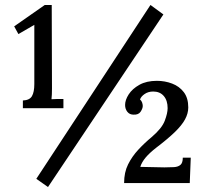

<svg xmlns="http://www.w3.org/2000/svg" viewBox="-20 -736 828 772"><path d="M72 -301V-332Q99 -333 108.5 -349.5Q118 -366 118 -398V-636L54 -599L37 -630L160 -716H188L189 -380Q189 -367 188.5 -356Q188 -345 187 -337Q198 -338 211 -338Q224 -338 235 -338V-301ZM173 16 126 -17 585 -716 637 -678ZM479 0Q479 -43 495 -75Q511 -107 536 -134Q561 -161 590 -185Q631 -220 642.5 -250.5Q654 -281 654 -301Q654 -332 638.5 -350Q623 -368 596 -368Q576 -368 561.5 -358Q547 -348 543 -336Q549 -331 551.5 -323.5Q554 -316 554 -310Q554 -300 545.5 -287Q537 -274 517 -275Q501 -275 492 -286.5Q483 -298 483 -314Q483 -334 497.5 -356.5Q512 -379 540.5 -395Q569 -411 611 -411Q643 -411 672 -400Q701 -389 719 -365.5Q737 -342 737 -304Q737 -280 724 -256Q711 -232 682.5 -204.5Q654 -177 608 -142Q581 -121 565.5 -102.5Q550 -84 544 -65L641 -63Q663 -63 679.5 -64Q696 -65 705.5 -73Q715 -81 715 -102H747L743 0Z"/></svg>

Font: Lora Medium
Style: Regular
Weight: 500
Designer: Olga Karpushina, Alexei Vanyashin (Cyrillic)
Foundry: Cyreal
Version: Version 3.004